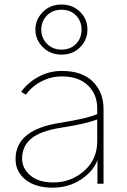

<svg xmlns="http://www.w3.org/2000/svg" viewBox="-20 -824 569 861"><path d="M79.1 -112.3Q79.1 -69.3 115.7 -37.6Q152.3 -5.9 218.8 -5.9Q298.8 -5.9 357.4 -57.6Q416 -109.4 416 -190.4V-288.1Q361.3 -267.6 252 -251Q160.2 -236.3 119.6 -202.1Q79.1 -168 79.1 -112.3ZM49.8 -110.4Q49.8 -243.2 251 -273.4Q374 -293 416 -312.5V-337.9Q416 -401.4 374 -441.4Q332 -481.4 256.8 -481.4Q210 -481.4 167.5 -460Q125 -438.5 95.7 -399.4L75.2 -412.1Q102.5 -452.1 151.4 -479Q200.2 -505.9 256.8 -505.9Q348.6 -505.9 396.5 -458Q444.3 -410.2 444.3 -335V0H417V-106.4Q399.4 -56.6 343.8 -19.5Q288.1 17.6 216.8 17.6Q139.6 17.6 94.7 -18.1Q49.8 -53.7 49.8 -110.4ZM138.7 -691.4Q138.7 -736.3 171.9 -770Q205.1 -803.7 255.9 -803.7Q305.7 -803.7 338.9 -771Q372.1 -738.3 372.1 -691.4Q372.1 -645.5 339.4 -612.3Q306.6 -579.1 255.9 -579.1Q206.1 -579.1 172.4 -612.3Q138.7 -645.5 138.7 -691.4ZM165 -691.4Q165 -654.3 190.4 -627.9Q215.8 -601.6 255.9 -601.6Q295.9 -601.6 320.8 -627Q345.7 -652.3 345.7 -691.4Q345.7 -728.5 321.3 -754.4Q296.9 -780.3 255.9 -780.3Q214.8 -780.3 189.9 -753.9Q165 -727.5 165 -691.4Z"/></svg>

Font: Gothic A1 Thin
Style: Regular
Weight: 250
Designer: HanYang I&C Co.,Ltd.
Foundry: HanYang I&C Co.,Ltd.
Version: Version 2.50